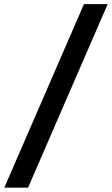

<svg xmlns="http://www.w3.org/2000/svg" viewBox="-67 -781 530 911"><path d="M443.9 -761.4 66.1 109.4H-46.5L331.3 -761.4Z"/></svg>

Font: Inter P Semi Bold
Style: Italic
Weight: 600
Italic angle: 9.39999°
Designer: Rasmus Andersson
Foundry: rsms
Version: Version 3.018;git-588b23468